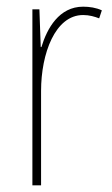

<svg xmlns="http://www.w3.org/2000/svg" viewBox="-20 -555 336 575"><path d="M229 -535C157 -535 121 -470 104 -414H102L98 -527H77V0H103V-283C103 -394 145 -510 229 -510C248 -510 264 -505 277 -500L285 -524C268 -532 248 -535 229 -535Z"/></svg>

Font: Noto Sans Thai Looped Condensed Thin
Style: Regular
Weight: 100
Width: 3
Designer: Sasikarn Vongin, Ben Mitchell
Foundry: The Fontpad Ltd
Version: Version 1.001